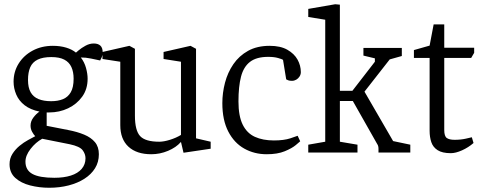

<svg xmlns="http://www.w3.org/2000/svg" viewBox="-20 -719 2285 905"><path d="M212 166Q165 166 122 155Q79 144 52 119.5Q25 95 25 55Q25 28 38.5 6.5Q52 -15 72 -31.5Q92 -48 112.5 -59Q133 -70 146 -77Q139 -84 131.5 -97.5Q124 -111 124 -127Q124 -147 137 -164.5Q150 -182 166 -193Q123 -202 96 -223Q69 -244 56.5 -273.5Q44 -303 44 -334Q44 -381 68 -419.5Q92 -458 134 -480.5Q176 -503 229 -503Q264 -503 292 -494.5Q320 -486 338 -471Q339 -472 351.5 -482.5Q364 -493 383 -503.5Q402 -514 422 -514Q442 -514 453 -504Q464 -494 464 -472Q464 -459 459.5 -449Q455 -439 452 -434L409 -443Q393 -446 384 -447Q375 -448 361 -448Q378 -426 385.5 -398.5Q393 -371 393 -348Q393 -299 367.5 -263.5Q342 -228 301 -208.5Q260 -189 212 -189H200V-126L302 -106Q344 -98 376.5 -84.5Q409 -71 427.5 -49Q446 -27 446 8Q446 45 428 74Q410 103 378 123.5Q346 144 303.5 155Q261 166 212 166ZM236 119Q281 119 314 108.5Q347 98 365 77Q383 56 383 27Q383 7 369.5 -11Q356 -29 309 -39L179 -65Q148 -48 124 -17Q100 14 100 43Q100 83 133 101Q166 119 236 119ZM221 -242Q253 -242 276.5 -251.5Q300 -261 313.5 -284Q327 -307 327 -348Q327 -380 316.5 -403Q306 -426 283 -438Q260 -450 222 -450Q182 -450 157.5 -438Q133 -426 122.5 -402Q112 -378 112 -342Q112 -306 124.5 -284Q137 -262 161.5 -252Q186 -242 221 -242Z M693 8Q624 8 585.5 -27.5Q547 -63 547 -129V-428L463 -441V-474L590 -503L616 -489V-174Q616 -104 640.5 -77.5Q665 -51 731 -51Q752 -51 781 -60Q810 -69 833 -83V-428L751 -441V-474L878 -503L904 -489V-67L973 -51V-18L845 1L833 -50L832 -49Q810 -24 772 -8Q734 8 693 8Z M1237 8Q1179 8 1131.5 -18.5Q1084 -45 1056 -99Q1028 -153 1028 -233Q1028 -281 1040.5 -329Q1053 -377 1080 -416.5Q1107 -456 1149.5 -479.5Q1192 -503 1251 -503Q1302 -503 1334.5 -484.5Q1367 -466 1382.5 -438Q1398 -410 1398 -379Q1398 -368 1392 -358.5Q1386 -349 1376.5 -343.5Q1367 -338 1356 -338Q1345 -338 1338.5 -340.5Q1332 -343 1329 -345L1314 -437Q1310 -440 1291 -445.5Q1272 -451 1244 -451Q1189 -451 1158.5 -427.5Q1128 -404 1116 -357.5Q1104 -311 1104 -241Q1104 -172 1124 -131.5Q1144 -91 1181.5 -74Q1219 -57 1271 -57Q1318 -57 1348.5 -67Q1379 -77 1383 -79L1395 -53Q1392 -50 1374 -35Q1356 -20 1322 -6Q1288 8 1237 8Z M1433 0V-37L1513 -51V-626L1433 -639V-677L1560 -699L1582 -697V-291H1641L1747 -428V-444L1693 -457V-493H1874V-455L1817 -439L1698 -287L1833 -54L1914 -37V0H1764V-18Q1764 -32 1758 -40L1643 -243H1582V-51L1665 -37V0Z M2105 3Q2065 3 2043 -11Q2021 -25 2013 -49Q2005 -73 2005 -102V-446H1931V-483L2005 -504L2024 -604H2074V-494H2215V-470L2201 -446H2074V-106Q2074 -77 2086 -68.5Q2098 -60 2123 -60Q2152 -60 2176 -65.5Q2200 -71 2204 -72L2212 -45Q2188 -24 2158 -10.5Q2128 3 2105 3Z"/></svg>

Font: Faustina Light
Style: Regular
Weight: 300
Designer: Alfonso Garcia
Foundry: http://www.omnibus-type.com
Version: Version 1.200